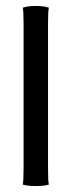

<svg xmlns="http://www.w3.org/2000/svg" viewBox="-20 -622 240 644"><path d="M59.1 -58.1V-542Q59.1 -587.4 56.2 -596.2Q73.7 -602.1 100.1 -602.1Q126.5 -602.1 144 -596.2Q141.1 -587.4 141.1 -542V-58.1Q141.1 -11.7 144 -2.9Q129.4 2 100.1 2Q70.8 2 56.2 -2.9Q59.1 -11.7 59.1 -58.1Z"/></svg>

Font: Nikodecs
Style: Medium
Weight: 500
Version: Version 0.29